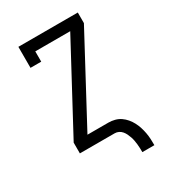

<svg xmlns="http://www.w3.org/2000/svg" viewBox="-216 -851 1032 1147"><g transform="rotate(-30 300.0 -277.5)"><path d="M422 180Q422 166 421.5 152.5Q421 139 419.5 125Q418 111 415.5 97.5Q413 84 408.5 71Q404 58 398 45.5Q392 33 383 22.5Q374 12 361.5 6Q349 0 335 0H95V-74L410 -661H169V-590H95V-735H505V-662L190 -74H335Q356 -74 377.5 -68.5Q399 -63 416.5 -51Q434 -39 448 -22.5Q462 -6 472 13Q482 32 488.5 52.5Q495 73 499 94.5Q503 116 504 137.5Q505 159 505 180Z"/></g></svg>

Font: Iosevka Etoile
Style: Regular
Weight: 400
Designer: Belleve Invis
Foundry: Belleve Invis
Version: Version 33.2.4